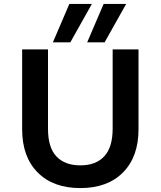

<svg xmlns="http://www.w3.org/2000/svg" viewBox="-20 -948 820 980"><path d="M93 -288V-696H225V-291Q225 -195 268 -149.5Q311 -104 390 -104Q470 -104 512.5 -150.5Q555 -197 555 -291V-696H687V-288Q687 -148 608 -68Q529 12 390 12Q251 12 172 -68Q93 -148 93 -288ZM334 -928H449L339 -732H250ZM509 -928H624L514 -732H425Z"/></svg>

Font: AmikoBold
Style: Bold
Weight: 700
Designer: Pablo Impallari, Rodrigo Fuenzalida, Andres Torresi
Foundry: Impallari Type
Version: Version 1.000; ttfautohint (v1.3)